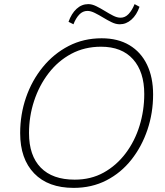

<svg xmlns="http://www.w3.org/2000/svg" viewBox="-20 -906 804 933"><path d="M338 7Q214 7 146 -63.5Q78 -134 78 -259Q78 -350 106.5 -432.5Q135 -515 188 -580Q241 -645 313.5 -682.5Q386 -720 474 -720Q553 -720 609 -686.5Q665 -653 694.5 -591.5Q724 -530 724 -447Q724 -357 696.5 -275.5Q669 -194 618.5 -130Q568 -66 497 -29.5Q426 7 338 7ZM343 -33Q422 -33 484 -67.5Q546 -102 590.5 -161Q635 -220 658 -294.5Q681 -369 681 -449Q681 -557 626.5 -618Q572 -679 471 -679Q391 -679 326.5 -644.5Q262 -610 216 -550Q170 -490 145.5 -415Q121 -340 121 -259Q121 -150 178 -91.5Q235 -33 343 -33ZM562 -788Q543 -788 522.5 -798Q502 -808 481.5 -820.5Q461 -833 441 -843Q421 -853 405 -853Q382 -853 365 -835Q348 -817 337 -788L313 -800Q327 -840 352 -863Q377 -886 409 -886Q427 -886 447.5 -876Q468 -866 489 -853Q510 -840 529.5 -830Q549 -820 566 -820Q588 -820 605 -838Q622 -856 634 -886L658 -873Q644 -833 618.5 -810.5Q593 -788 562 -788Z"/></svg>

Font: Livvic ExtraLight
Style: Italic
Weight: 275
Italic angle: -10°
Designer: Jacques Le Bailly, Baron von Fonthausen
Version: Version 1.001; ttfautohint (v1.8.2)